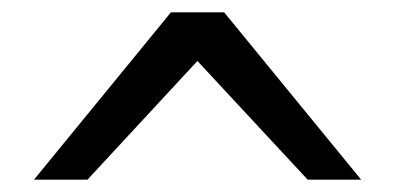

<svg xmlns="http://www.w3.org/2000/svg" viewBox="-20 -749 642 312"><path d="M35.2 -457H122.1L300.8 -649.9L480 -457H566.9L344.2 -729H257.8Z"/></svg>

Font: Hack
Style: Oblique
Weight: 400
Italic angle: -12°
Monospace: yes
Designer: Christopher Simpkins
Foundry: Christopher Simpkins
Version: Version 2.010